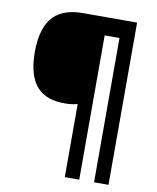

<svg xmlns="http://www.w3.org/2000/svg" viewBox="-95 -833 845 1034"><g transform="rotate(10 327.5 -316.5)"><path d="M570 127V-760H275C144 -760 55 -700 55 -509C55 -326 136 -264 260 -264C288 -264 311 -267 331 -273V127H410V-662H491V127Z"/></g></svg>

Font: Noto Sans Lisu
Style: Bold
Weight: 700
Designer: Monotype Design Team. David Williams.
Foundry: Monotype Imaging Inc.
Version: Version 2.102